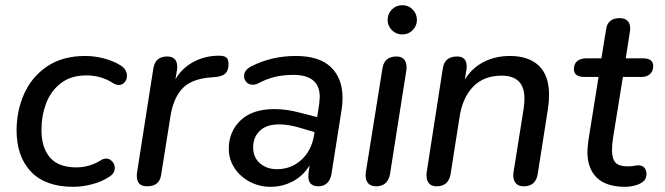

<svg xmlns="http://www.w3.org/2000/svg" viewBox="-20 -712 2565 741"><path d="M44 -209Q44 -284 73 -349.5Q102 -415 161.5 -455.5Q221 -496 309 -496Q345 -496 381 -486.5Q417 -477 443 -461Q457 -453 463.5 -442Q470 -431 470 -420Q470 -405 461 -394.5Q452 -384 438 -384Q429 -384 418 -390Q372 -421 313 -421Q254 -421 215 -391Q176 -361 158 -313Q140 -265 140 -210Q140 -142 173 -104Q206 -66 275 -66Q326 -66 372 -95Q380 -100 390 -100Q403 -100 413 -89Q423 -78 423 -64Q423 -43 402 -30Q376 -12 337.5 -1.5Q299 9 263 9Q155 9 99.5 -49.5Q44 -108 44 -209Z M508 -33Q508 -42 509 -47L572 -449Q580 -494 625 -494Q644 -494 654 -484Q664 -474 664 -455Q664 -446 663 -441L657 -406Q682 -449 726.5 -473Q771 -497 825 -497Q846 -497 854 -489.5Q862 -482 862 -465Q862 -441 851 -429.5Q840 -418 814 -415L791 -413Q718 -407 683.5 -370Q649 -333 638 -264L602 -38Q596 7 548 7Q508 7 508 -33Z M863 -138Q863 -204 908.5 -247.5Q954 -291 1039 -291Q1086 -291 1138 -277L1204 -260L1212 -311Q1214 -331 1214 -338Q1214 -423 1112 -423Q1074 -423 1042 -415.5Q1010 -408 978 -391Q966 -385 956 -385Q941 -385 931.5 -394.5Q922 -404 922 -418Q922 -443 952 -457Q1029 -496 1122 -496Q1212 -496 1257 -453Q1302 -410 1302 -334Q1302 -309 1298 -286L1259 -39Q1255 -17 1242 -5Q1229 7 1208 7Q1190 7 1180 -2.5Q1170 -12 1170 -31Q1170 -40 1171 -45L1175 -74Q1150 -33 1110 -12Q1070 9 1024 9Q981 9 944 -10.5Q907 -30 885 -63.5Q863 -97 863 -138ZM1049 -59Q1103 -59 1142.5 -94.5Q1182 -130 1192 -190L1194 -202L1147 -216Q1096 -232 1058 -232Q1008 -232 982.5 -207Q957 -182 957 -144Q957 -104 983.5 -81.5Q1010 -59 1049 -59Z M1392 -48 1456 -448Q1463 -494 1510 -494Q1529 -494 1539 -483.5Q1549 -473 1549 -453Q1549 -444 1548 -439L1485 -39Q1476 7 1431 7Q1409 7 1398.5 -7.5Q1388 -22 1392 -48ZM1476 -635Q1476 -659 1492.5 -675.5Q1509 -692 1533 -692Q1556 -692 1572.5 -675.5Q1589 -659 1589 -635Q1589 -612 1572.5 -595.5Q1556 -579 1533 -579Q1509 -579 1492.5 -595.5Q1476 -612 1476 -635Z M1626 -35Q1626 -44 1627 -49L1689 -448Q1696 -494 1744 -494Q1781 -494 1781 -456Q1781 -447 1780 -442L1774 -405Q1801 -449 1846 -472.5Q1891 -496 1948 -496Q2020 -496 2059.5 -458.5Q2099 -421 2099 -346Q2099 -319 2095 -294L2055 -39Q2047 7 2001 7Q1982 7 1971.5 -4Q1961 -15 1961 -34Q1961 -43 1962 -48L2001 -293Q2004 -314 2004 -332Q2004 -420 1916 -420Q1848 -420 1807 -378.5Q1766 -337 1754 -263L1719 -40Q1711 7 1665 7Q1646 7 1636 -4Q1626 -15 1626 -35Z M2247 -126Q2247 -139 2251 -171L2290 -415H2236Q2195 -415 2195 -445Q2195 -466 2208 -476.5Q2221 -487 2244 -487H2301L2319 -598Q2325 -642 2371 -642Q2391 -642 2401.5 -632Q2412 -622 2412 -603Q2412 -595 2411 -590L2395 -487H2461Q2501 -487 2501 -457Q2501 -438 2489 -426.5Q2477 -415 2456 -415H2384L2346 -180Q2342 -156 2342 -132Q2342 -99 2355.5 -84.5Q2369 -70 2402 -70Q2418 -70 2428 -72Q2438 -74 2443 -74Q2459 -74 2467 -64.5Q2475 -55 2475 -41Q2475 -24 2465.5 -14.5Q2456 -5 2440 1Q2416 9 2393 9Q2319 9 2283 -26.5Q2247 -62 2247 -126Z"/></svg>

Font: SN Pro
Style: Italic
Weight: 400
Italic angle: -9°
Designer: Tobias Whetton
Foundry: Supernotes
Version: Version 1.003